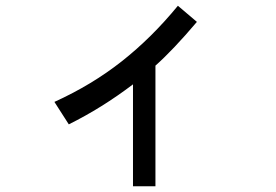

<svg xmlns="http://www.w3.org/2000/svg" viewBox="-20 -547 960 667"><path d="M520 100H442V-254Q334 -172 219 -115L169 -193Q299 -252 403 -334Q507 -416 598 -527L664 -471Q581 -373 520 -319Z"/></svg>

Font: LINE Seed Sans KR Regular
Style: Regular
Weight: 400
Designer: LINE VX Design & Sandoll Inc & Dalton Maag Ltd
Foundry: Sandoll Inc.
Version: Version 1.000